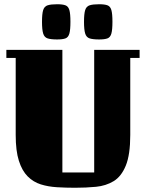

<svg xmlns="http://www.w3.org/2000/svg" viewBox="-20 -870 688 905"><path d="M274 -57H424V-635H638V-597H594V-234Q594 -141 573 -89.5Q552 -38 515.5 -16Q479 6 432.5 10.5Q386 15 334 15Q290 15 248.5 12.5Q207 10 172 -1Q137 -12 110.5 -38.5Q84 -65 69 -112Q54 -159 54 -234V-597H10V-635H274ZM312 -767Q312 -730 307 -712Q302 -694 288.5 -689Q275 -684 249 -684Q220 -684 204.5 -689Q189 -694 183.5 -712Q178 -730 178 -767Q178 -805 183.5 -822.5Q189 -840 204.5 -845Q220 -850 249 -850Q275 -850 288.5 -845Q302 -840 307 -822.5Q312 -805 312 -767ZM510 -767Q510 -730 505 -712Q500 -694 486.5 -689Q473 -684 447 -684Q418 -684 402.5 -689Q387 -694 381.5 -712Q376 -730 376 -767Q376 -805 381.5 -822.5Q387 -840 402.5 -845Q418 -850 447 -850Q473 -850 486.5 -845Q500 -840 505 -822.5Q510 -805 510 -767Z"/></svg>

Font: Unlock
Style: Regular
Weight: 400
Designer: Eduardo Rodriguez Tunni
Foundry: Eduardo Rodriguez Tunni
Version: Version 1.003; ttfautohint (v1.8.4.7-5d5b);gftools[0.9.23]